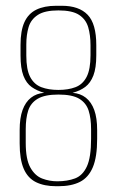

<svg xmlns="http://www.w3.org/2000/svg" viewBox="-20 -642 404 664"><path d="M174 2Q133 2 104.5 -12Q76 -26 62 -58.5Q48 -91 48 -146V-192Q48 -234 58 -261.5Q68 -289 87 -304Q106 -319 133 -321Q108 -328 89.5 -341Q71 -354 61 -380Q51 -406 51 -450V-487Q51 -536 64.5 -565.5Q78 -595 105.5 -608.5Q133 -622 174 -622H194Q253 -622 283 -591Q313 -560 313 -486V-451Q313 -407 303 -381Q293 -355 275 -341.5Q257 -328 231 -321Q258 -319 277 -304Q296 -289 306 -261.5Q316 -234 316 -192V-162Q316 -99 301 -63.5Q286 -28 256.5 -13Q227 2 182 2ZM178 -15Q213 -15 239.5 -25Q266 -35 280.5 -66.5Q295 -98 295 -162V-195Q295 -233 286.5 -259.5Q278 -286 254 -300.5Q230 -315 182 -315Q135 -315 110.5 -300.5Q86 -286 77.5 -259.5Q69 -233 69 -195V-148Q69 -91 85 -62.5Q101 -34 126 -24.5Q151 -15 178 -15ZM182 -331Q216 -331 241 -340.5Q266 -350 279.5 -376Q293 -402 293 -451V-485Q293 -521 285 -548Q277 -575 253.5 -590.5Q230 -606 182 -606Q135 -606 111 -590.5Q87 -575 79 -548.5Q71 -522 71 -488V-450Q71 -401 84.5 -375.5Q98 -350 123 -340.5Q148 -331 182 -331Z"/></svg>

Font: Smooch Sans Thin
Style: Regular
Weight: 100
Designer: Robert E. Leuschke
Foundry: Robert E. Leuschke
Version: Version 1.010